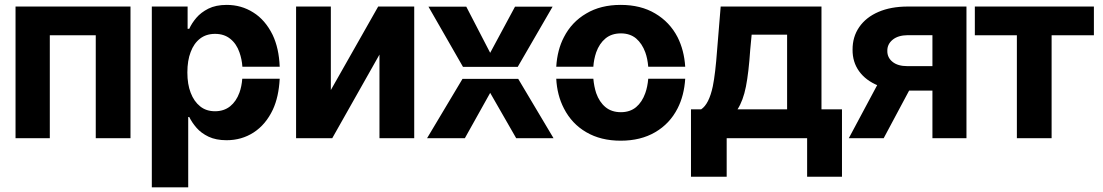

<svg xmlns="http://www.w3.org/2000/svg" viewBox="-20 -573 4571 796"><path d="M186.5 0H44.4V-545.9H521V0H377V-426.8H186.5Z M609.4 203.6V-545.9H757.8V-453.6H764.6Q774.9 -476.6 793.9 -499Q813 -521.5 843.8 -537.1Q875 -552.7 919.9 -552.7Q980.5 -552.7 1029.8 -521.5Q1079.6 -490.7 1110.4 -428.2Q1136.7 -372.6 1139.6 -296.4H984.9Q982.9 -327.1 972.7 -356Q960.4 -391.6 934.6 -412.1Q909.2 -432.6 871.6 -432.6Q835 -432.6 809.6 -413.1Q783.7 -393.1 770.5 -357.4Q756.8 -322.3 756.8 -272.5Q756.8 -223.6 770.5 -188.5Q784.2 -152.3 810.1 -131.8Q835 -111.8 871.6 -111.8Q908.2 -111.8 934.1 -132.3Q959.5 -152.8 972.7 -189Q981.9 -214.4 984.4 -246.6H1139.6Q1135.7 -171.4 1111.3 -118.7Q1082 -56.6 1031.7 -23.9Q981.9 8.3 919.4 8.3Q875.5 8.3 844.7 -6.3Q814 -21 794.9 -43Q775.9 -64.9 764.6 -87.9H760.3V203.6Z M1351.6 -545.9V-199.7L1547.9 -545.9H1697.3V0H1553.2V-346.7L1357.4 0H1207.5V-545.9Z M1750.5 0 1897.5 -246.1H2128.4L2274.9 0H2120.1L2012.2 -188L1907.2 0ZM1756.3 -545.4H1913.1L2012.2 -354L2115.2 -545.4H2271L2126.5 -295.9H1899.4Z M2553.2 10.3Q2470.7 10.3 2410.6 -24.9Q2350.6 -59.6 2317.9 -123.5Q2289.6 -178.2 2286.1 -246.6H2439.9Q2442.9 -213.9 2451.7 -187Q2464.8 -149.9 2490.2 -128.9Q2515.6 -107.9 2554.2 -107.9Q2591.8 -107.9 2617.2 -128.9Q2642.1 -149.9 2655.3 -187Q2664.6 -212.9 2667.5 -246.6H2820.8Q2816.4 -176.8 2789.1 -123.5Q2756.8 -60.1 2696.3 -24.9Q2636.2 10.3 2553.2 10.3ZM2286.1 -296.4Q2290.5 -366.7 2317.9 -418.9Q2350.1 -481.9 2410.6 -517.1Q2470.2 -552.7 2553.2 -552.7Q2636.7 -552.7 2696.3 -517.1Q2756.8 -481.4 2789.1 -418.9Q2816.4 -364.7 2820.8 -296.4H2667.5Q2664.6 -330.6 2655.3 -356Q2642.1 -392.1 2617.2 -413.6Q2591.8 -434.6 2554.2 -434.6Q2515.6 -434.6 2490.2 -413.6Q2464.8 -392.6 2451.7 -356Q2441.9 -327.1 2439.9 -296.4Z M2992.7 159.7H2844.7V-119.6H2886.7Q2919.4 -141.1 2935.1 -214.8Q2945.8 -266.6 2953.1 -366.7L2967.8 -545.9H3385.7V-119.6H3470.7V159.7H3326.2V0H2992.7ZM3037.6 -119.6H3243.2V-429.2H3096.2L3090.3 -366.7Q3084 -272.5 3072.5 -214.1Q3061 -155.8 3037.6 -119.6Z M3986.8 0H3845.7V-427.2H3743.7Q3703.1 -426.8 3680.7 -408.2Q3658.2 -389.6 3658.7 -362.3Q3658.2 -334.5 3680.2 -316.7Q3702.1 -298.8 3741.7 -298.8H3896V-197.3H3741.7Q3670.4 -197.3 3620.6 -218.3Q3569.3 -239.3 3541.7 -277.6Q3514.2 -315.9 3514.6 -366.7Q3514.2 -419.9 3542 -460.4Q3570.3 -501.5 3622.1 -523.7Q3673.8 -545.9 3743.7 -545.9H3986.8ZM3643.6 0H3499L3650.9 -284.2H3795.4Z M4195.8 -426.8H4021.5V-545.9H4515.1V-426.8H4339.8V0H4195.8Z"/></svg>

Font: Inter Tight Stencil
Style: Bold
Weight: 700
Designer: Rasmus Andersson
Foundry: rsms
Version: Version 3.004;Glyphs 3.1.2 (3151)